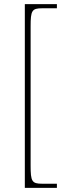

<svg xmlns="http://www.w3.org/2000/svg" viewBox="-20 -780 332 928"><path d="M100 128H255V108H184C134 108 128 97 128 20V-652C128 -729 134 -740 184 -740H255V-760H100Z"/></svg>

Font: Noto Serif Gurmukhi Thin
Style: Regular
Weight: 100
Designer: Vaibhav Singh and the Monotype Design Team
Foundry: Monotype Imaging Inc.
Version: Version 2.004